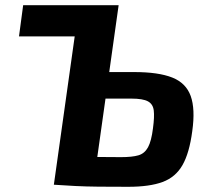

<svg xmlns="http://www.w3.org/2000/svg" viewBox="-20 -710 803 738"><path d="M496 -433Q589 -433 642 -412Q695 -391 713 -341Q731 -291 719 -206Q708 -122 681.5 -75.5Q655 -29 605 -10.5Q555 8 473 8Q406 8 358 7.5Q310 7 270 5Q230 3 187 0L214 -109Q237 -108 299.5 -107Q362 -106 445 -106Q488 -106 512 -113Q536 -120 549 -144Q562 -168 568 -217Q574 -261 571 -285.5Q568 -310 548.5 -320.5Q529 -331 485 -331H249L263 -433ZM436 -690 339 0H187L284 -690ZM366 -690 349 -570H53L69 -690Z"/></svg>

Font: Exo 2
Style: Bold Italic
Weight: 700
Italic angle: -8°
Designer: Natanael Gama
Foundry: Natanael Gama
Version: Version 2.010